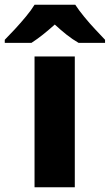

<svg xmlns="http://www.w3.org/2000/svg" viewBox="-74 -786 461 806"><path d="M240 0H71V-549H240ZM242 -766Q257 -743 279.5 -715.5Q302 -688 326 -662.5Q350 -637 367 -619V-606H256Q230 -621 206 -640Q182 -659 156 -683Q129 -659 106.5 -641Q84 -623 58 -606H-54V-619Q-35 -638 -11.5 -663.5Q12 -689 34.5 -716Q57 -743 71 -766Z"/></svg>

Font: Noto Sans Georgian ExtraBold
Style: Regular
Weight: 800
Designer: Monotype Design Team, Akaki Razmadze
Foundry: Google LLC
Version: Version 2.005; ttfautohint (v1.8.4.7-5d5b)